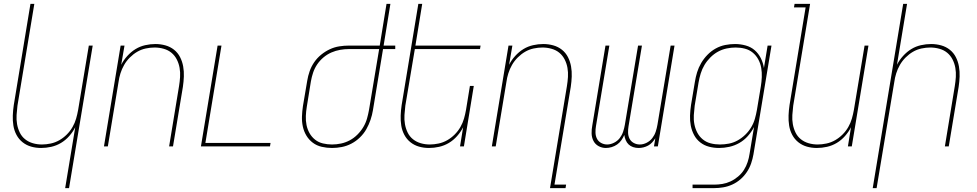

<svg xmlns="http://www.w3.org/2000/svg" viewBox="-20 -755 5040 990"><path d="M316 215 368 -99Q356 -75 337 -53.5Q318 -32 294.5 -18Q271 -4 244.5 2Q218 8 192 8Q165 8 140.5 1Q116 -6 96.5 -21.5Q77 -37 65 -59.5Q53 -82 49 -107.5Q45 -133 46 -159.5Q47 -186 51 -213L137 -735H157L70 -210Q67 -186 65.5 -162Q64 -138 68 -115Q72 -92 82 -71.5Q92 -51 109.5 -37Q127 -23 149.5 -16.5Q172 -10 196 -10Q218 -10 241.5 -15Q265 -20 286 -32Q307 -44 324.5 -61.5Q342 -79 354 -100Q366 -121 372.5 -143.5Q379 -166 383 -189L438 -520H458L336 215Z M516 0 602 -520H622L605 -421Q617 -445 636.5 -466.5Q656 -488 679 -502Q702 -516 728.5 -522Q755 -528 781 -528Q808 -528 833 -521Q858 -514 877.5 -498.5Q897 -483 908.5 -460.5Q920 -438 924.5 -412.5Q929 -387 928 -360.5Q927 -334 923 -307L872 0H852L903 -310Q907 -334 908.5 -358Q910 -382 906 -405Q902 -428 891.5 -448.5Q881 -469 864 -483Q847 -497 824 -503.5Q801 -510 777 -510Q755 -510 731.5 -505Q708 -500 687.5 -488Q667 -476 649.5 -458.5Q632 -441 620 -420Q608 -399 601 -376.5Q594 -354 591 -331L536 0Z M1016 0 1102 -520H1122L1039 -18H1375L1372 0Z M1692 8Q1665 8 1639 2Q1613 -4 1593 -19Q1573 -34 1560 -55.5Q1547 -77 1541.5 -102.5Q1536 -128 1537 -154.5Q1538 -181 1542 -208L1564 -338Q1568 -363 1576.5 -387.5Q1585 -412 1600 -434Q1615 -456 1636 -473Q1657 -490 1680.5 -501Q1704 -512 1729.5 -516Q1755 -520 1780 -520H1938L1973 -735H1993L1958 -520H2018V-502H1955L1903 -187Q1899 -162 1890.5 -137Q1882 -112 1869 -89Q1856 -66 1836 -46.5Q1816 -27 1792 -14.5Q1768 -2 1742.5 3Q1717 8 1692 8ZM1692 -10Q1715 -10 1738.5 -15Q1762 -20 1783.5 -31.5Q1805 -43 1823 -61Q1841 -79 1853.5 -100Q1866 -121 1872.5 -144Q1879 -167 1883 -190L1935 -502H1780Q1757 -502 1734 -498Q1711 -494 1689 -484.5Q1667 -475 1648 -459Q1629 -443 1615.5 -423Q1602 -403 1594.5 -380.5Q1587 -358 1583 -335L1562 -205Q1558 -181 1557 -157Q1556 -133 1560.5 -110.5Q1565 -88 1576 -68.5Q1587 -49 1604.5 -35Q1622 -21 1645 -15.5Q1668 -10 1692 -10Z M2192 8Q2165 8 2140.5 1Q2116 -6 2096.5 -21.5Q2077 -37 2065 -59.5Q2053 -82 2049 -107.5Q2045 -133 2046 -159.5Q2047 -186 2051 -213L2137 -735H2157L2122 -520H2458L2455 -502H2119L2070 -210Q2067 -186 2065.5 -162Q2064 -138 2068 -115Q2072 -92 2082 -71.5Q2092 -51 2109.5 -37Q2127 -23 2149.5 -16.5Q2172 -10 2196 -10Q2218 -10 2241.5 -15Q2265 -20 2286 -32Q2307 -44 2324.5 -61.5Q2342 -79 2354 -100Q2366 -121 2372.5 -143.5Q2379 -166 2383 -189L2403 -312H2423L2372 0H2352L2368 -99Q2356 -75 2337 -53.5Q2318 -32 2294.5 -18Q2271 -4 2244.5 2Q2218 8 2192 8Z M2816 215 2903 -310Q2907 -334 2908.5 -358Q2910 -382 2906 -405Q2902 -428 2891.5 -448.5Q2881 -469 2864 -483Q2847 -497 2824 -503.5Q2801 -510 2777 -510Q2755 -510 2731.5 -505Q2708 -500 2687.5 -488Q2667 -476 2649.5 -458.5Q2632 -441 2620 -420Q2608 -399 2601 -376.5Q2594 -354 2591 -331L2536 0H2516L2602 -520H2622L2605 -421Q2617 -445 2636.5 -466.5Q2656 -488 2679 -502Q2702 -516 2728.5 -522Q2755 -528 2781 -528Q2808 -528 2833 -521Q2858 -514 2877.5 -498.5Q2897 -483 2908.5 -460.5Q2920 -438 2924.5 -412.5Q2929 -387 2928 -360.5Q2927 -334 2923 -307L2839 197H2899L2896 215Z M3104 8Q3084 8 3066.5 -1.5Q3049 -11 3040 -28.5Q3031 -46 3030.5 -67Q3030 -88 3034 -108L3102 -520H3122L3053 -105Q3050 -88 3050.5 -71Q3051 -54 3058 -40Q3065 -26 3079.5 -18Q3094 -10 3111 -10Q3128 -10 3146 -19Q3164 -28 3175.5 -43Q3187 -58 3193 -76Q3199 -94 3202 -112L3270 -520H3290L3221 -105Q3218 -88 3218.5 -71Q3219 -54 3226 -40Q3233 -26 3247.5 -18Q3262 -10 3279 -10Q3297 -10 3314.5 -19Q3332 -28 3343.5 -43Q3355 -58 3361 -76Q3367 -94 3370 -112L3438 -520H3458L3372 0H3352L3359 -42Q3352 -31 3343 -21Q3334 -11 3322 -4.5Q3310 2 3297.5 5Q3285 8 3273 8Q3258 8 3244.5 3.5Q3231 -1 3221.5 -10Q3212 -19 3206.5 -32Q3201 -45 3199 -59Q3193 -45 3184 -32Q3175 -19 3162 -10Q3149 -1 3134 3.5Q3119 8 3104 8Z M3551 215V197H3662Q3683 197 3704.5 193.5Q3726 190 3746.5 180.5Q3767 171 3785.5 155.5Q3804 140 3816 121Q3828 102 3835 80.5Q3842 59 3845 38L3868 -100Q3855 -75 3836 -53.5Q3817 -32 3792.5 -18Q3768 -4 3741 2Q3714 8 3688 8Q3661 8 3636 1.5Q3611 -5 3591 -20.5Q3571 -36 3559 -58.5Q3547 -81 3542 -106.5Q3537 -132 3538 -159Q3539 -186 3543 -213L3563 -333Q3567 -358 3574.5 -382.5Q3582 -407 3595.5 -430Q3609 -453 3628 -472.5Q3647 -492 3670.5 -505Q3694 -518 3719.5 -523Q3745 -528 3770 -528Q3798 -528 3825 -520.5Q3852 -513 3871.5 -496Q3891 -479 3903 -455Q3915 -431 3919 -404L3938 -520H3958L3865 41Q3861 64 3853 87.5Q3845 111 3831 132Q3817 153 3798 169.5Q3779 186 3756 196.5Q3733 207 3709 211Q3685 215 3662 215ZM3692 -10Q3715 -10 3738.5 -14.5Q3762 -19 3783.5 -31Q3805 -43 3823 -60.5Q3841 -78 3853.5 -99Q3866 -120 3872.5 -143Q3879 -166 3883 -189L3903 -309Q3907 -333 3908 -357.5Q3909 -382 3905 -405Q3901 -428 3890 -448.5Q3879 -469 3861.5 -483.5Q3844 -498 3821 -504Q3798 -510 3773 -510Q3750 -510 3726.5 -505Q3703 -500 3682 -488.5Q3661 -477 3643 -459Q3625 -441 3612.5 -420Q3600 -399 3593 -376Q3586 -353 3582 -330L3562 -210Q3559 -186 3557.5 -161.5Q3556 -137 3560.5 -114Q3565 -91 3575.5 -71Q3586 -51 3603.5 -36.5Q3621 -22 3644 -16Q3667 -10 3692 -10Z M4192 8Q4165 8 4140.5 1Q4116 -6 4096.5 -21.5Q4077 -37 4065 -59.5Q4053 -82 4049 -107.5Q4045 -133 4046 -159.5Q4047 -186 4051 -213L4134 -717H4074L4077 -735H4157L4070 -210Q4067 -186 4065.5 -162Q4064 -138 4068 -115Q4072 -92 4082 -71.5Q4092 -51 4109.5 -37Q4127 -23 4149.5 -16.5Q4172 -10 4196 -10Q4218 -10 4241.5 -15Q4265 -20 4286 -32Q4307 -44 4324.5 -61.5Q4342 -79 4354 -100Q4366 -121 4372.5 -143.5Q4379 -166 4383 -189L4438 -520H4458L4372 0H4352L4368 -99Q4356 -75 4337 -53.5Q4318 -32 4294.5 -18Q4271 -4 4244.5 2Q4218 8 4192 8Z M4480 215 4637 -735H4657L4605 -421Q4617 -445 4636.5 -466.5Q4656 -488 4679 -502Q4702 -516 4728.5 -522Q4755 -528 4781 -528Q4808 -528 4833 -521Q4858 -514 4877.5 -498.5Q4897 -483 4908.5 -460.5Q4920 -438 4924.5 -412.5Q4929 -387 4928 -360.5Q4927 -334 4923 -307L4872 0H4852L4903 -310Q4907 -334 4908.5 -358Q4910 -382 4906 -405Q4902 -428 4891.5 -448.5Q4881 -469 4864 -483Q4847 -497 4824 -503.5Q4801 -510 4777 -510Q4755 -510 4731.5 -505Q4708 -500 4687.5 -488Q4667 -476 4649.5 -458.5Q4632 -441 4620 -420Q4608 -399 4601 -376.5Q4594 -354 4591 -331L4500 215Z"/></svg>

Font: Iosevka Thin
Style: Italic
Weight: 100
Italic angle: -9°
Monospace: yes
Designer: Belleve Invis
Foundry: Belleve Invis
Version: Version 32.5.0; ttfautohint (v1.8.4)